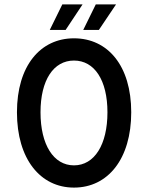

<svg xmlns="http://www.w3.org/2000/svg" viewBox="-20 -840 681 872"><path d="M316 12C470 12 576 -118 576 -330C576 -541 470 -666 316 -666C163 -666 57 -541 57 -330C57 -118 163 12 316 12ZM316 -89C223 -89 164 -183 164 -330C164 -476 223 -565 316 -565C409 -565 468 -476 468 -330C468 -183 409 -89 316 -89ZM278 -704 355 -820H263L206 -704ZM358 -704H429L507 -820H415Z"/></svg>

Font: Falling Sky
Style: Condensed
Weight: 400
Designer: Paul D. Hunt
Foundry: Adobe Systems Incorporated
Version: Version 1.02